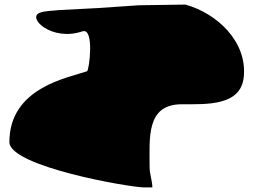

<svg xmlns="http://www.w3.org/2000/svg" viewBox="-20 -777 1106 838"><path d="M21 -157C21 -50 547 41 609 41H645C645 14 633 -17 633 -46C633 -176 617 -322 774 -322C882 -322 1032 -314 1044 -442C1059 -596 927 -719 789 -757L585 -754L411 -742L237 -733C207 -729 180 -731 153 -721C97 -699 206 -595 339 -640C394 -659 369 -469 360 -466C275 -437 21 -394 21 -157Z"/></svg>

Font: Camosport
Style: Regular
Weight: 400
Version: Version 001.000